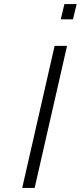

<svg xmlns="http://www.w3.org/2000/svg" viewBox="-20 -922 396 942"><path d="M248 -697H309L150 0H89ZM296 -902H356L338 -827H278Z"/></svg>

Font: Panefresco 250wt
Style: Italic
Weight: 300
Version: Version 1.000